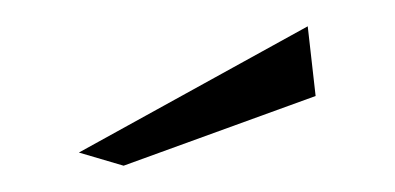

<svg xmlns="http://www.w3.org/2000/svg" viewBox="-20 -666 300 146"><path d="M220 -593 74 -540 40 -550 214 -646Z"/></svg>

Font: Julius Sans One
Style: Regular
Weight: 400
Designer: Luciano Vergara
Foundry: LatinoType
Version: Version 1.001